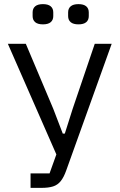

<svg xmlns="http://www.w3.org/2000/svg" viewBox="-20 -910 579 930"><path d="M128 0V-70H220L253 -162L18 -698H105L238 -383L284 -263H294L332 -383L439 -698H521L301 -85Q289 -51 274 -32.5Q259 -14 237 -7Q215 0 181 0ZM188 -792Q163 -792 150.5 -802.5Q138 -813 138 -832V-850Q138 -869 150.5 -879.5Q163 -890 188 -890Q213 -890 225.5 -879.5Q238 -869 238 -850V-832Q238 -813 225.5 -802.5Q213 -792 188 -792ZM360 -792Q335 -792 322.5 -802.5Q310 -813 310 -832V-850Q310 -869 322.5 -879.5Q335 -890 360 -890Q385 -890 397.5 -879.5Q410 -869 410 -850V-832Q410 -813 397.5 -802.5Q385 -792 360 -792Z"/></svg>

Font: IBM Plex Sans Condensed
Style: Regular
Weight: 400
Width: 3
Designer: Mike Abbink, Paul van der Laan, Pieter van Rosmalen
Foundry: Bold Monday
Version: Version 3.201